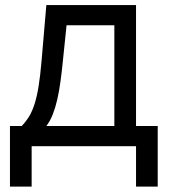

<svg xmlns="http://www.w3.org/2000/svg" viewBox="-20 -565 664 742"><path d="M18.5 -78.1H63.9Q80.6 -95.5 92.7 -115.4Q104.8 -135.3 113.8 -163.9Q122.9 -192.5 129.3 -232.4Q135.7 -272.4 140.6 -329.5L159.1 -545.5H505.7V-78.1H589.5V156.2H505.7V0H102.3V156.2H18.5ZM421.9 -78.1V-467.3H237.2L223 -329.5Q218.8 -286.9 213.6 -249.3Q208.5 -211.6 201.2 -180Q193.9 -148.4 183.8 -122.7Q173.7 -96.9 159.1 -78.1Z"/></svg>

Font: Fast_Sans-Dotted
Style: Regular
Weight: 400
Version: Version 3.018